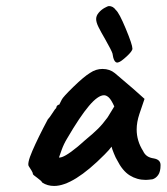

<svg xmlns="http://www.w3.org/2000/svg" viewBox="-20 -625 551 635"><path d="M89 -49Q89 -53 84.5 -60.5Q80 -68 76 -74Q68 -82 87 -126Q106 -170 138 -230Q144 -236 153.5 -251Q163 -266 166 -268Q166 -272 169 -275.5Q172 -279 176 -279L184 -295Q188 -304 223 -338Q258 -372 278 -384Q297 -397 319 -397Q343 -397 360 -383L387 -360Q417 -335 421 -331L458 -298L441 -248Q432 -221 432 -197Q432 -159 453 -126Q458 -115 466.5 -109Q475 -103 489 -101Q511 -97 511 -79Q511 -57 503 -46Q495 -35 484 -32Q468 -30 462 -30Q433 -30 409 -45Q385 -60 367 -96Q363 -102 356.5 -118Q350 -134 349 -140Q342 -130 326 -114Q223 -10 159 -10Q137 -10 120 -21Q117 -27 103 -37Q89 -47 89 -49ZM237 -140Q242 -144 248 -149.5Q254 -155 261 -161Q289 -184 304.5 -199.5Q320 -215 336 -237L358 -273Q348 -295 340 -302.5Q332 -310 324 -310Q304 -310 274 -274.5Q244 -239 202 -167Q191 -149 184 -129.5Q177 -110 175 -104Q191 -102 237 -140ZM352 -448Q349 -458 328 -495Q314 -519 306 -535Q298 -551 298 -562Q298 -573 306.5 -583Q315 -593 326 -599Q337 -605 340 -605Q354 -605 363 -592Q374 -583 396 -530Q418 -477 418 -464Q418 -456 399 -438.5Q380 -421 372 -419L368 -418Q362 -418 358 -425.5Q354 -433 352 -448Z"/></svg>

Font: Caveat
Style: Bold
Weight: 700
Designer: Pablo Impallari
Foundry: Pablo Impallari
Version: Version 1.500; ttfautohint (v1.6)